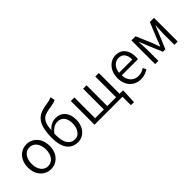

<svg xmlns="http://www.w3.org/2000/svg" viewBox="98 -1857 3093 3093"><g transform="rotate(-45 1644.0 -311.0)"><path d="M301 13C433 13 549 -91 549 -269C549 -450 433 -554 301 -554C169 -554 53 -450 53 -269C53 -91 169 13 301 13ZM301 -55C204 -55 137 -141 137 -269C137 -398 204 -485 301 -485C399 -485 466 -398 466 -269C466 -141 399 -55 301 -55Z M916 13C1044 13 1151 -96 1151 -268C1151 -425 1063 -521 933 -521C863 -521 795 -489 745 -427C762 -662 842 -678 1018 -705C1063 -712 1098 -720 1127 -739L1111 -814C1078 -799 1061 -792 1001 -783C794 -752 663 -698 663 -326C663 -108 755 13 916 13ZM741 -356C800 -433 859 -458 913 -458C1013 -458 1067 -382 1067 -268C1067 -141 1003 -55 915 -55C800 -55 741 -151 741 -311Z M1300 0H1937V192H2007L2016 -16V-67H1938V-540H1858V-67H1658V-540H1580V-67H1381V-540H1300Z M2348 13C2422 13 2477 -12 2523 -41L2494 -97C2453 -69 2411 -53 2357 -53C2249 -53 2177 -132 2172 -252H2541C2544 -266 2545 -283 2545 -301C2545 -457 2467 -554 2332 -554C2208 -554 2091 -445 2091 -269C2091 -92 2205 13 2348 13ZM2171 -312C2182 -423 2253 -488 2333 -488C2421 -488 2473 -427 2473 -312Z M2681 0H2755V-258C2755 -305 2749 -382 2746 -438H2750C2766 -396 2784 -353 2800 -313L2910 -52H2966L3075 -313C3091 -353 3109 -396 3125 -438H3129C3126 -382 3120 -305 3120 -258V0H3195V-540H3101L2992 -277C2978 -232 2959 -188 2941 -144H2936C2921 -188 2903 -232 2887 -277L2775 -540H2681Z"/></g></svg>

Font: Noto Sans HK DemiLight
Style: Regular
Weight: 350
Designer: Ryoko NISHIZUKA 西塚涼子 (kana, bopomofo & ideographs); Paul D. Hunt (Latin, Greek & Cyrillic); Sandoll Communications 산돌커뮤니
Foundry: Adobe
Version: Version 2.004;hotconv 1.0.118;makeotfexe 2.5.65603